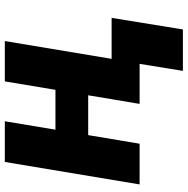

<svg xmlns="http://www.w3.org/2000/svg" viewBox="-12 -573 761 777"><g transform="rotate(-90 368.5 -184.5)"><path d="M101.6 -545.5H266.3L232.2 -340.6H393.5L427.6 -545.5H590.9L518.8 -113.3H684.7L637.8 175.1H470.2L498.6 0H336.6L371.4 -208.1H210.2L175.4 0H10.7Z"/></g></svg>

Font: Inter P Extra Bold
Style: Italic
Weight: 800
Italic angle: 9.39999°
Designer: Rasmus Andersson
Foundry: rsms
Version: Version 3.018;git-588b23468